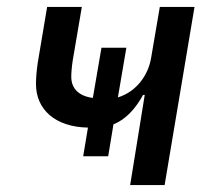

<svg xmlns="http://www.w3.org/2000/svg" viewBox="-20 -536 640 556"><path d="M356.9 0H456.7L543.3 -516H442.8L417.6 -368.3C409.8 -320.3 376.8 -271 321.4 -253.9L345.9 -397.7H273.8L248.9 -252.5C209.2 -257.5 186.4 -278.8 186.4 -313.6C186.4 -323.9 187.5 -340.9 190.7 -361.5L217 -516H116.5L89.5 -355.5C85.9 -332 84.2 -309.3 84.2 -292.6C84.2 -219.1 139.6 -168.3 234.7 -166.5L220.9 -83.5H293.3L308.6 -176.1C343.4 -189.3 372.9 -221.6 394.2 -261H399.1Z"/></svg>

Font: Margiela Mono Italic Medium It
Style: Regular
Weight: 500
Designer: Mike Abbink, Paul van der Laan, Pieter van Rosmalen
Foundry: Bold Monday
Version: Version 2.003 2021